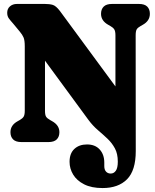

<svg xmlns="http://www.w3.org/2000/svg" viewBox="-20 -720 786 973"><path d="M428.5 -112 208 -412.5V-159Q208 -137.5 213.5 -128.8Q219 -120 233.5 -112L244 -106Q281 -85.5 281 -50Q281 -27 267.5 -13.5Q254 0 225 0H89Q60 0 46.5 -13.5Q33 -27 33 -50Q33 -86 70 -106L80.5 -112Q94 -119.5 99.8 -128.8Q105.5 -138 105.5 -159V-485.5Q105.5 -515.5 99.5 -529.8Q93.5 -544 80.5 -559.5L47 -600Q33 -615.5 24.8 -626.8Q16.5 -638 16.5 -655.5Q16.5 -675.5 30.5 -687.8Q44.5 -700 66 -700H208Q231.5 -700 247.5 -695.2Q263.5 -690.5 283.5 -664.5L565 -282V-541Q565 -562 559 -571.2Q553 -580.5 539.5 -588L529 -594Q492 -614.5 492 -650Q492 -673 505.5 -686.5Q519 -700 547.5 -700H684Q713 -700 726.2 -686.5Q739.5 -673 739.5 -650Q739.5 -614 703 -594L692.5 -588Q678 -580 672.8 -571.2Q667.5 -562.5 667.5 -541L668 45.5Q668 144 623.8 188.5Q579.5 233 500 233Q443.5 233 406.2 214Q369 195 350.8 164.8Q332.5 134.5 332.5 100Q332.5 57.5 356.8 34.8Q381 12 421 12Q462 12 485.2 37.5Q508.5 63 508.5 104V122Q508.5 140 517.5 149.8Q526.5 159.5 541 159.5Q557 159.5 567 145.2Q577 131 577 99Q577 59 562.2 31.8Q547.5 4.5 524.8 -17Q502 -38.5 476.2 -60.5Q450.5 -82.5 428.5 -112Z"/></svg>

Font: Fraunces 72pt SuperSoft Black
Style: Regular
Weight: 900
Version: Version 1.000;[0bf87f6ff]